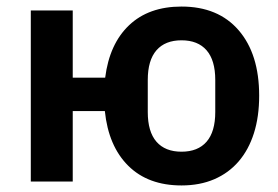

<svg xmlns="http://www.w3.org/2000/svg" viewBox="-20 -554 850 586"><path d="M534 12Q432 12 371.5 -48Q311 -108 300 -215H202V0H74V-522H202V-317H301Q314 -420 374 -477Q434 -534 534 -534Q646 -534 708.5 -461.5Q771 -389 771 -262Q771 -198 755 -147.5Q739 -97 708.5 -61.5Q678 -26 634 -7Q590 12 534 12ZM534 -91Q584 -91 610.5 -121.5Q637 -152 637 -212V-310Q637 -370 610.5 -400.5Q584 -431 534 -431Q484 -431 457.5 -400.5Q431 -370 431 -310V-212Q431 -152 457.5 -121.5Q484 -91 534 -91Z"/></svg>

Font: IBMPlexSans-SemiBold
Style: Regular
Weight: 600
Designer: Mike Abbink, Paul van der Laan, Pieter van Rosmalen
Foundry: Bold Monday
Version: Version 3.1